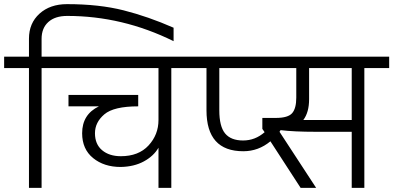

<svg xmlns="http://www.w3.org/2000/svg" viewBox="-40 -908 1901 928"><path d="M284 -888C229.3 -888 185 -872.7 151 -842C117 -811.3 100 -771 100 -721V-634H-20V-579H100V0H161V-579H281V-634H161V-720C161 -754.7 171.8 -781.8 193.5 -801.5C215.2 -821.2 245.7 -831 285 -831C463 -831 634.3 -790.3 799 -709V-774C717 -810 636.5 -838 557.5 -858C478.5 -878 387.3 -888 284 -888Z M908 -634H241V-579H726V-328C726 -280.7 710 -239.7 678 -205C646 -170.3 601.3 -153 544 -153C506.7 -153 476.5 -162.7 453.5 -182C430.5 -201.3 419 -228.7 419 -264C419 -299.3 434.2 -329.8 464.5 -355.5C494.8 -381.2 549.3 -394 628 -394V-449H291V-394H438C384 -368 357 -324.7 357 -264C357 -212.7 374.7 -172.7 410 -144C445.3 -115.3 489.7 -101 543 -101C586.3 -101.7 623.8 -110.7 655.5 -128C687.2 -145.3 710.7 -167.3 726 -194V0H788V-579H908Z M1426 -328C1444.7 -352.7 1454 -386.3 1454 -429V-579H1660V-328ZM1020 -579H1392V-436C1392 -401.3 1385.3 -376.3 1372 -361C1358.7 -345.7 1332.3 -338 1293 -338H1228V-285L1239 -269C1208.3 -242.3 1173.7 -229 1135 -229C1095.7 -229 1066.7 -240.3 1048 -263C1029.3 -285.7 1020 -323 1020 -375ZM1841 -634H868V-579H958V-375C958 -243 1017.3 -177 1136 -177C1184.7 -177 1228.3 -193 1267 -225L1413 0H1488L1311 -271L1316 -279C1358.7 -273.7 1415.7 -271 1487 -271H1660V0H1721V-579H1841Z"/></svg>

Font: Hind Light
Style: Regular
Weight: 300
Designer: Manushi Parikh, Satya Rajpurohit
Foundry: Indian Type Foundry
Version: Version 1.201;PS 1.0;hotconv 1.0.78;makeotf.lib2.5.61930; tt